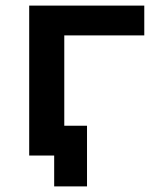

<svg xmlns="http://www.w3.org/2000/svg" viewBox="-20 -554 541 684"><path d="M84 0V-534H494V-428H180L209 -456V0ZM173 110V-31L202 0H84V-106H290V110Z"/></svg>

Font: MOST Montserrat SemiBold
Style: Regular
Weight: 600
Designer: Julieta Ulanovsky
Foundry: Julieta Ulanovsky
Version: Version 8.000;March 11, 2024;FontCreator 15.0.0.2926 64-bit